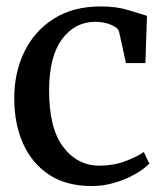

<svg xmlns="http://www.w3.org/2000/svg" viewBox="-20 -582 528 612"><path d="M25.5 -267.5Q25 -349 57 -415.8Q89 -482.5 150.8 -522Q212.5 -561.5 301.5 -561.5Q352 -561.5 390.2 -549.5Q428.5 -537.5 448.5 -531.5L443.5 -381H381.5L359.5 -481Q356.5 -493.5 334 -503Q311.5 -512.5 284 -512.5Q219 -512.5 178 -457.5Q137 -402.5 136.5 -296Q136 -174 181.2 -114Q226.5 -54 297 -54Q341.5 -54 378.8 -68Q416 -82 438.5 -97.5L456 -60.5Q439.5 -43.5 410.8 -27Q382 -10.5 346.2 0.2Q310.5 11 272.5 11Q190.5 11 135.8 -25.5Q81 -62 53.2 -125Q25.5 -188 25.5 -267.5Z"/></svg>

Font: Merriweather Text
Style: Regular
Weight: 400
Designer: Eben Sorkin
Foundry: Eben Sorkin
Version: Version 2.100; ttfautohint (v1.7.19-72a1) -l 8 -r 50 -G 200 